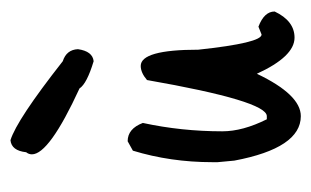

<svg xmlns="http://www.w3.org/2000/svg" viewBox="-134 -441 595 367"><g transform="rotate(-90 163.5 -257.5)"><path d="M59 -301 77 -311Q101 -311 112 -282Q96 -208 96 -130Q96 -91 119 -45H125Q154 -45 194 -274Q208 -286 221 -286Q252 -286 252 -176Q265 -55 281 -55L296 -61Q325 -50 325 -30Q307 8 275 8Q239 8 206 -64Q166 20 125 20Q64 20 40 -107L37 -139V-149Q37 -229 59 -301ZM253 -406Q249 -378 230 -376Q187 -389 178 -403Q52 -461 52 -494Q52 -500 56 -505Q59 -533 79 -535Q118 -523 230 -435Q252 -428 253 -406Z"/></g></svg>

Font: Just Me Again Down Here
Style: Regular
Weight: 400
Designer: Kimberly Geswein
Foundry: Kimberly Geswein
Version: Version 1.002 2007